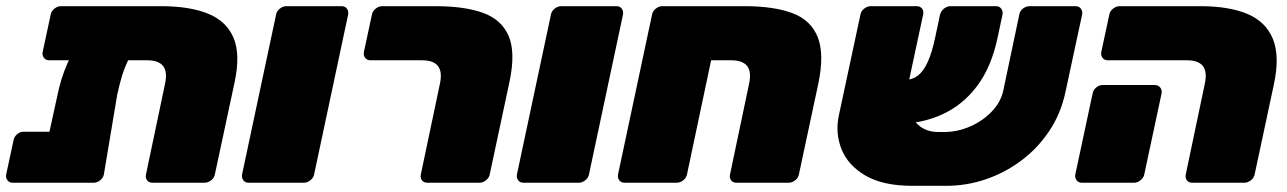

<svg xmlns="http://www.w3.org/2000/svg" viewBox="-28 -591 4162 621"><path d="M131 -396Q120 -396 114 -404Q108 -412 110 -423L136 -544Q138 -555 148 -563Q158 -571 169 -571H492Q585 -571 644.5 -547Q704 -523 727 -469.5Q750 -416 731 -326L667 -27Q665 -16 655 -8Q645 0 634 0H465Q454 0 448 -7.5Q442 -15 444 -26L506 -321Q514 -359 499.5 -377.5Q485 -396 448 -396ZM304 -482H365Q403 -482 413 -468.5Q423 -455 413 -441Q397 -418 385.5 -394Q374 -370 366 -343.5Q358 -317 351 -284L308 -27Q306 -16 296 -8Q286 0 275 0H13Q2 0 -4 -8Q-10 -16 -8 -27L16 -138Q18 -149 27.5 -157Q37 -165 48 -165H132L158 -284Q163 -309 171 -335Q179 -361 191 -388Q203 -415 219 -441Q229 -457 248 -469.5Q267 -482 304 -482Z M776 0Q765 0 759 -8Q753 -16 755 -27L865 -544Q867 -555 877 -563Q887 -571 898 -571H1077Q1088 -571 1094 -563Q1100 -555 1098 -544L988 -27Q986 -16 976 -8Q966 0 955 0Z M1354 0Q1343 0 1337 -7.5Q1331 -15 1333 -26L1395 -321Q1403 -359 1388.5 -377.5Q1374 -396 1337 -396H1170Q1159 -396 1153 -404Q1147 -412 1149 -423L1175 -544Q1177 -555 1187 -563Q1197 -571 1208 -571H1381Q1474 -571 1534 -549.5Q1594 -528 1617 -475Q1640 -422 1620 -327L1556 -27Q1554 -16 1544 -8Q1534 0 1523 0Z M1665 0Q1654 0 1648 -8Q1642 -16 1644 -27L1754 -544Q1756 -555 1766 -563Q1776 -571 1787 -571H1966Q1977 -571 1983 -563Q1989 -555 1987 -544L1877 -27Q1875 -16 1865 -8Q1855 0 1844 0Z M1992 0Q1981 0 1975 -8Q1969 -16 1971 -27L2081 -544Q2083 -555 2093 -563Q2103 -571 2114 -571H2380Q2475 -571 2535 -548.5Q2595 -526 2617 -470.5Q2639 -415 2618 -317L2556 -27Q2554 -16 2544 -8Q2534 0 2523 0H2354Q2343 0 2337 -7.5Q2331 -15 2333 -26L2395 -321Q2403 -359 2388.5 -377.5Q2374 -396 2337 -396H2272L2194 -27Q2192 -16 2182 -8Q2172 0 2161 0Z M3025 -164Q3069 -164 3110 -182Q3151 -200 3180 -230.5Q3209 -261 3217 -298L3269 -545Q3271 -556 3281 -563.5Q3291 -571 3302 -571H3451Q3462 -571 3468 -563Q3474 -555 3472 -544L3418 -293Q3403 -223 3365.5 -167Q3328 -111 3275 -71.5Q3222 -32 3160 -11Q3098 10 3033 10H2923Q2828 10 2771.5 -23Q2715 -56 2694 -108Q2673 -160 2685 -217L2755 -544Q2757 -555 2767 -563Q2777 -571 2788 -571H2937Q2948 -571 2954 -563.5Q2960 -556 2958 -545L2913 -335Q2896 -253 2924 -208.5Q2952 -164 3007 -164ZM2869 -190 2900 -333Q2924 -333 2942 -347.5Q2960 -362 2973.5 -392.5Q2987 -423 2997 -471L3012 -542Q3015 -555 3025 -563Q3035 -571 3046 -571H3194Q3205 -571 3211 -562Q3217 -553 3214 -542L3199 -471Q3179 -375 3132.5 -313Q3086 -251 3018.5 -220.5Q2951 -190 2869 -190Z M3828 0Q3817 0 3811 -7.5Q3805 -15 3807 -26L3869 -321Q3877 -359 3862.5 -377.5Q3848 -396 3811 -396H3555Q3544 -396 3538 -404Q3532 -412 3534 -423L3560 -544Q3562 -555 3572 -563Q3582 -571 3593 -571H3854Q3947 -571 4006.5 -546Q4066 -521 4089 -465Q4112 -409 4092 -317L4030 -27Q4028 -16 4018 -8Q4008 0 3997 0ZM3471 0Q3460 0 3454 -8Q3448 -16 3450 -27L3506 -289Q3508 -300 3517.5 -308Q3527 -316 3538 -316H3707Q3718 -316 3724.5 -308Q3731 -300 3729 -289L3673 -27Q3671 -16 3661 -8Q3651 0 3640 0Z"/></svg>

Font: Rubik Black
Style: Italic
Weight: 900
Italic angle: -12°
Designer: Hubert and Fischer
Foundry: Hubert and Fischer
Version: Version 2.300;gftools[0.9.30]